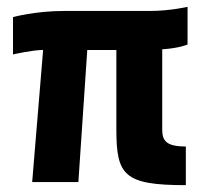

<svg xmlns="http://www.w3.org/2000/svg" viewBox="-20 -532 600 561"><path d="M320 -154C320 -20 342 9 523 9V-104C465 -104 454 -121 454 -154V-388C504 -391 528 -402 528 -402V-512C528 -512 476 -500 419 -500H168C82 -500 18 -482 18 -482V-373C18 -373 75 -386 106 -386L74 0H209L235 -386H320V-154Z"/></svg>

Font: RazerF5
Style: Bold
Weight: 700
Foundry: Razer Inc.
Version: Version 2